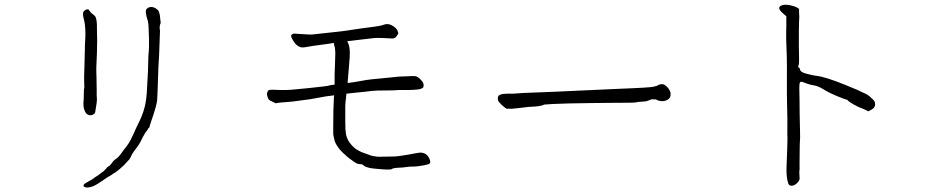

<svg xmlns="http://www.w3.org/2000/svg" viewBox="-20 -747 4040 828"><path d="M620 -508Q622 -525 622.5 -543.5Q623 -562 622.5 -579.5Q622 -597 621 -624Q621 -643 617 -659Q614 -667 611 -680Q608 -696 609 -702Q610 -708 618 -713Q624 -717 634 -717Q643 -716 650 -712Q659 -706 664 -700Q666 -695 669 -684Q670 -680 671 -666Q673 -652 673 -648Q666 -633 670 -615L666 -506Q665 -486 663 -455L661 -395Q660 -371 660 -365Q660 -354 659 -342Q658 -332 658 -322Q659 -300 630 -218Q626 -206 623 -195Q623 -194 622 -195H621Q620 -193 618 -191Q617 -188 616 -187Q614 -182 610 -180Q608 -177 607 -175Q604 -171 602 -166Q600 -163 596 -156Q585 -132 576 -119Q553 -89 550 -83Q540 -61 538 -60Q525 -46 514 -34Q505 -26 495 -17Q480 -5 477 -3Q470 0 464 5Q459 9 451 13Q442 18 428 28Q415 37 401 46Q383 57 372 59Q355 64 347 60Q344 59 343 58Q339 56 340 54L341 51Q342 46 352 41Q363 35 378 26Q386 21 392 16Q399 12 403 9Q410 4 415 0Q419 -4 422 -5Q426 -7 429 -11Q431 -14 434 -16Q437 -18 440 -23Q441 -25 446 -28Q455 -33 461 -42Q470 -56 482 -63Q491 -69 504 -87Q514 -102 526 -116Q538 -133 543 -143Q549 -154 557 -172Q561 -180 564 -188Q568 -196 572 -205Q595 -249 604 -286Q612 -317 614 -365Q615 -390 618 -437Q620 -486 620 -508ZM362 -706Q369 -695 376 -689Q389 -680 392 -674Q394 -669 395 -665Q397 -654 397 -653L398 -641V-626Q399 -605 399 -572Q399 -545 398 -518Q394 -450 396 -419Q397 -385 397 -359Q397 -342 397 -336Q399 -317 397 -304Q394 -288 392 -273Q391 -259 385 -255Q377 -250 372 -250Q355 -249 347 -265Q340 -281 340 -294Q339 -300 340 -306Q340 -313 341 -320L342 -361Q345 -369 343 -391Q342 -410 344 -457Q345 -487 346 -534Q346 -555 347.5 -576.5Q349 -598 348 -618Q347 -641 344 -654Q338 -678 338 -680Q337 -694 342 -699Q352 -709 362 -706Z M1595 -583Q1561 -579 1517 -574Q1500 -572 1477 -569Q1479 -567 1480 -564Q1486 -553 1488 -533Q1489 -521 1488 -499Q1487 -489 1483 -437Q1481 -415 1479 -389Q1506 -393 1508 -393Q1564 -404 1604 -407Q1641 -410 1665 -413Q1701 -417 1708 -417Q1721 -417 1736 -418Q1751 -419 1759 -419Q1771 -419 1774 -418Q1781 -416 1789 -409Q1799 -399 1803 -393Q1807 -386 1807 -379Q1807 -371 1803 -368Q1794 -362 1780 -361Q1759 -359 1748 -359Q1736 -359 1727 -359Q1704 -359 1703 -359Q1679 -357 1656 -357Q1597 -357 1585 -355Q1545 -350 1520 -348Q1508 -347 1474 -343L1470 -306L1469 -292V-219Q1469 -186 1472 -169Q1476 -149 1485 -136Q1497 -118 1514 -105Q1528 -96 1539 -91Q1554 -86 1570 -80Q1581 -75 1589 -74Q1606 -71 1613 -71Q1657 -72 1674 -72Q1695 -72 1740 -80Q1787 -89 1792 -89Q1807 -89 1818 -81Q1828 -74 1833 -59Q1838 -47 1833 -42Q1829 -38 1808 -34Q1785 -30 1772 -29Q1744 -29 1727 -26Q1716 -24 1703 -24Q1681 -23 1678 -21Q1675 -20 1673 -20Q1672 -20 1671 -19L1670 -18Q1663 -13 1604 -19Q1588 -20 1573 -23Q1555 -27 1550 -32Q1548 -34 1546 -35Q1545 -37 1544 -37Q1542 -37 1542 -38Q1540 -38 1540 -38H1539L1538 -39Q1538 -39 1535 -39Q1530 -39 1525 -40Q1517 -42 1515 -44Q1510 -47 1506 -50Q1502 -52 1499 -55Q1478 -69 1459 -88Q1439 -107 1428 -128Q1422 -139 1422 -145Q1422 -146 1418 -162Q1417 -166 1417 -179V-196Q1417 -281 1420 -327Q1421 -331 1421 -336Q1417 -336 1414 -335Q1386 -332 1367 -328Q1324 -320 1317 -319L1241 -309Q1169 -304 1170 -301Q1169 -302 1168 -302Q1143 -314 1142 -315Q1136 -320 1133 -332Q1130 -341 1133 -349Q1135 -357 1141 -359Q1144 -360 1159 -360Q1172 -360 1185 -359Q1206 -359 1216 -359Q1230 -359 1258 -362L1310 -367Q1400 -376 1402 -379Q1403 -380 1423 -382Q1423 -408 1423 -427Q1423 -443 1425 -481Q1426 -514 1426 -517Q1426 -529 1424 -542Q1421 -551 1420 -560Q1420 -561 1420 -562Q1408 -560 1396 -558Q1318 -548 1299 -544Q1280 -540 1270 -546Q1260 -551 1254 -558Q1248 -565 1240 -579Q1233 -593 1237 -597Q1245 -603 1250 -602Q1252 -602 1282 -600Q1310 -598 1324 -598Q1339 -599 1407 -607Q1460 -613 1468 -614Q1499 -619 1535 -624Q1568 -629 1595 -632Q1621 -635 1637 -641Q1653 -647 1671 -637Q1689 -627 1694 -615Q1699 -604 1697 -601Q1695 -598 1689 -589Q1682 -581 1672 -581Q1661 -581 1652 -582Q1634 -583 1632 -583Q1605 -584 1595 -583Z M2163 -278V-280Q2159 -281 2153.5 -286Q2148 -291 2143 -295Q2137 -301 2132 -307Q2127 -313 2127 -319Q2126 -333 2133.5 -337Q2141 -341 2151 -342L2165 -343H2193L2207 -344Q2228 -346 2273 -347.5Q2318 -349 2375 -351.5Q2432 -354 2495 -357Q2558 -360 2615 -362.5Q2672 -365 2717.5 -367Q2763 -369 2783 -371Q2798 -372 2809 -376Q2811 -376 2812 -376.5Q2813 -377 2814 -377Q2818 -381 2821 -381Q2826 -384 2833 -384Q2839 -385 2846 -381Q2853 -377 2859 -370Q2865 -363 2868.5 -356Q2872 -349 2872 -343Q2873 -326 2861.5 -318.5Q2850 -311 2838 -311Q2827 -310 2815 -315Q2812 -317 2809 -317.5Q2806 -318 2805 -319Q2802 -318 2799 -318.5Q2796 -319 2794 -319Q2791 -319 2788.5 -318Q2786 -317 2782 -316Q2781 -315 2779.5 -315Q2778 -315 2776 -313Q2774 -313 2772.5 -312.5Q2771 -312 2770 -311Q2758 -309 2747 -308.5Q2736 -308 2724 -306Q2719 -304 2689 -304Q2659 -304 2617 -303.5Q2575 -303 2526 -302.5Q2477 -302 2435 -301Q2393 -300 2363 -298.5Q2333 -297 2327 -296Q2323 -294 2319 -292.5Q2315 -291 2311 -291Q2299 -288 2285.5 -287.5Q2272 -287 2260 -286Q2238 -284 2213 -280.5Q2188 -277 2166 -278Z M3426 -708Q3426 -703 3426 -692Q3428 -675 3426 -656Q3425 -637 3425 -555Q3427 -473 3425 -470Q3422 -461 3422 -458Q3422 -456 3424 -456Q3425 -457 3426.5 -455.5Q3428 -454 3429.5 -449.5Q3431 -445 3431 -444Q3436 -434 3462 -428Q3489 -421 3501 -420Q3542 -415 3625 -381Q3692 -354 3694 -351Q3725 -339 3736 -326Q3748 -316 3751 -310Q3754 -305 3754 -296Q3754 -283 3738 -274L3725 -267L3704 -277Q3683 -284 3663 -295.5Q3643 -307 3638 -312Q3634 -317 3632 -317Q3622 -319 3587.5 -333.5Q3553 -348 3541 -356Q3511 -375 3494 -378Q3476 -381 3464 -385Q3452 -389 3442 -393Q3433 -396 3430 -392Q3427 -387 3427 -367Q3428 -345 3428 -316.5Q3428 -288 3428.5 -256Q3429 -224 3430 -186Q3431 -148 3430 -143Q3429 -138 3428.5 -91.5Q3428 -45 3428 -33Q3429 -20 3427 -5Q3427 9 3428 17Q3431 29 3418 42Q3406 54 3394 54Q3382 54 3379 43Q3370 15 3372 -28Q3374 -70 3375 -107.5Q3376 -145 3376 -152Q3375 -160 3375.5 -196.5Q3376 -233 3374.5 -286Q3373 -339 3373.5 -405.5Q3374 -472 3373 -503Q3369 -586 3371 -632V-677L3358 -688Q3348 -697 3343 -704Q3336 -716 3347 -722Q3362 -730 3389 -724Q3416 -718 3425 -709L3426 -710Z"/></svg>

Font: ToneOZ-Tsuipita-TC
Style: Tsuipita-TC
Weight: 400
Designer: :Jeffrey Xuan (Chih-Lin Hsuan)  :
Foundry: jeffreyx@gmail.com, cjkFonts.io
Version: Version 0.24071